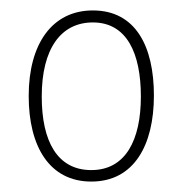

<svg xmlns="http://www.w3.org/2000/svg" viewBox="-20 -744 349 368"><path d="M275 -561C275 -655 240 -724 158 -724C80 -724 35 -660 35 -560C35 -463 75 -396 155 -396C237 -396 275 -466 275 -561ZM60 -559C60 -651 97 -701 158 -701C223 -701 250 -642 250 -559C250 -476 221 -418 155 -418C90 -418 60 -473 60 -559Z"/></svg>

Font: Noto Sans Myanmar UI Condensed Thin
Style: Regular
Weight: 100
Width: 3
Designer: Monotype Design Team
Foundry: Monotype Imaging Inc.
Version: Version 2.103